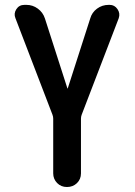

<svg xmlns="http://www.w3.org/2000/svg" viewBox="-20 -750 540 770"><path d="M190.4 -290 42 -676.8Q34.2 -695.3 45.4 -712.9Q56.6 -730.5 78.1 -730.5H85.9Q111.3 -730.5 131.8 -715.3Q152.3 -700.2 160.2 -675.8L250 -396.5Q250 -395.5 251 -395Q252 -394.5 252 -396.5L341.8 -675.8Q348.6 -700.2 369.1 -715.3Q389.6 -730.5 416 -730.5H419.9Q439.5 -730.5 451.2 -713.4Q462.9 -696.3 456.1 -676.8L307.6 -290Q304.7 -282.2 304.7 -274.4V-54.7Q304.7 -31.2 288.6 -15.6Q272.5 0 248.5 0Q224.6 0 209 -16.1Q193.4 -32.2 193.4 -54.7V-274.4Q193.4 -282.2 190.4 -290Z"/></svg>

Font: Rounded Mgen+ 2m medium
Style: Regular
Weight: 500
Designer: [Source Han Sans]
Ryoko NISHIZUKA  (kana & ideographs); Paul D. Hunt (Latin, Greek & Cyrillic); Wenlong ZHANG  (bopomofo
Version: Version 1.059.20150602